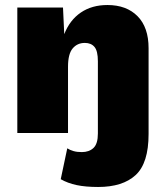

<svg xmlns="http://www.w3.org/2000/svg" viewBox="-20 -530 660 765"><path d="M49 0V-500H231L236 -394Q258 -450 302 -480Q346 -510 408 -510Q484 -510 528 -465.5Q572 -421 572 -338V4Q572 120 520.5 167.5Q469 215 371 215Q321 215 285.5 207.5Q250 200 222 184L248 61Q259 68 273 72Q287 76 306 76Q335 76 352.5 59.5Q370 43 370 2V-286Q370 -327 356.5 -343Q343 -359 318 -359Q288 -359 269.5 -337Q251 -315 251 -264V0Z"/></svg>

Font: Work Sans ExtraBold
Style: Regular
Weight: 800
Designer: Wei Huang
Foundry: Wei Huang
Version: Version 2.012; ttfautohint (v1.8.3)